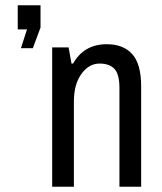

<svg xmlns="http://www.w3.org/2000/svg" viewBox="-20 -705 613 725"><path d="M104 -523H59L82 -594H47V-685H133V-601ZM513 -379V0H431V-373Q431 -425 412 -445Q393 -465 356 -465Q316 -465 287.5 -426Q259 -387 259 -321V0H177V-526H239L250 -465H256Q297 -538 383 -538Q446 -538 479.5 -500.5Q513 -463 513 -379Z"/></svg>

Font: Archivo Narrow
Style: Regular
Weight: 400
Designer: Hector Gatti
Foundry: Omnibus-Type
Version: Version 1.003